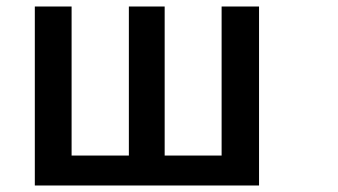

<svg xmlns="http://www.w3.org/2000/svg" viewBox="-20 -548 1040 590"><path d="M87 -528V22H776V-528H661V-70H486V-528H376V-70H200V-528Z"/></svg>

Font: コーポレート・ロゴ ver3 Medium
Style: Regular
Weight: 500
Designer: [KANA_main] LOGOTYPE.JP [Source Han Sans] Ryoko NISHIZUKA 西塚涼子 (kana, bopomofo & ideographs); Paul D. Hunt (Latin, Greek
Version: Version 12.001;FEAKit 1.0